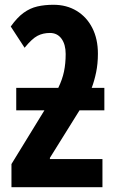

<svg xmlns="http://www.w3.org/2000/svg" viewBox="-20 -784 499 804"><path d="M204 -764Q259 -764 301 -738.5Q343 -713 366.5 -667Q390 -621 390 -559Q390 -517 382.5 -481Q375 -445 364 -416H417V-322H313L189 -123V-118H409V0H28V-97L166 -322H48V-416H224Q241 -451 248 -484.5Q255 -518 255 -558Q255 -598 237.5 -622Q220 -646 189 -646Q160 -646 137 -634Q114 -622 83 -584L25 -673Q52 -711 79 -730.5Q106 -750 136.5 -757Q167 -764 204 -764Z"/></svg>

Font: Noto Sans Display ExtraCondensed
Style: Bold
Weight: 700
Width: 2
Designer: Monotype Design Team
Foundry: Monotype Imaging Inc.
Version: Version 2.003